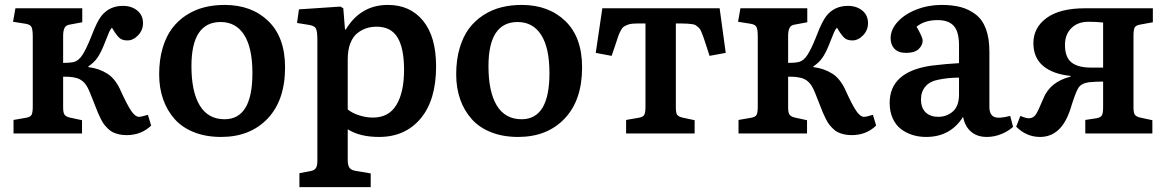

<svg xmlns="http://www.w3.org/2000/svg" viewBox="-20 -545 4761 784"><path d="M497.1 6.8Q480 6.8 465.6 3.4Q451.2 0 440.7 -5.1Q430.2 -10.3 420.4 -20Q410.6 -29.8 404.5 -37.8Q398.4 -45.9 391.1 -60.5Q383.8 -75.2 379.9 -84.7Q376 -94.2 369.1 -111.8Q344.7 -175.8 336.4 -189.9Q319.8 -219.7 290 -227.1Q283.2 -229 274.9 -230Q267.1 -231.9 237.8 -231.9V-106Q237.8 -85 243.4 -76.9Q249 -68.8 265.1 -64.9L314.9 -54.2V0H35.2V-55.2L85.9 -64Q104 -66.9 108.9 -76.2Q113.8 -85.4 113.8 -109.9V-395Q113.8 -424.8 108.4 -435.1Q103 -445.3 83 -448.2L33.2 -456.1L43 -511.2H315.9V-454.1L266.1 -444.8Q250 -442.9 243.9 -431.6Q237.8 -420.4 237.8 -397.9V-288.1Q264.6 -288.1 282.2 -292Q301.3 -297.4 316.2 -320.1Q331.1 -342.8 349.1 -387.2Q351.1 -391.6 354.5 -400.4Q376 -457 394 -480Q426.8 -521 481.9 -521Q517.1 -521 540.5 -502Q564 -482.9 564 -450.2Q564 -421.9 543.9 -400.9Q523.9 -379.9 500 -379.9Q487.8 -379.9 478.5 -383.5Q469.2 -387.2 460.9 -397.2Q452.6 -407.2 449.2 -412.4Q445.8 -417.5 437 -432.1Q430.2 -424.3 425.3 -413.3Q420.4 -402.3 414.3 -386.2Q408.2 -370.1 403.8 -359.9Q391.1 -328.6 377.7 -309.1Q364.3 -289.6 340.8 -273.9V-271Q384.8 -265.6 418.5 -244.1Q452.1 -222.7 474.1 -171.9Q499 -117.2 515.6 -92.5Q532.2 -67.9 547.9 -67.9Q556.6 -67.9 584 -76.2L597.2 -32.2Q556.6 6.8 497.1 6.8Z M882.8 14.2Q820.8 14.2 772.2 -5.1Q723.6 -24.4 692.9 -59.1Q662.1 -93.8 646 -139.9Q629.9 -186 629.9 -241.2Q629.9 -300.8 644 -348.6Q658.2 -396.5 682.6 -429Q707 -461.4 741.2 -483.4Q775.4 -505.4 814.2 -515.1Q853 -524.9 897 -524.9Q1007.8 -524.9 1075.9 -458.7Q1144 -392.6 1144 -270Q1144 -135.7 1072.8 -60.8Q1001.5 14.2 882.8 14.2ZM897 -58.1Q1010.7 -58.1 1010.7 -246.1Q1010.7 -349.6 977.1 -402.3Q943.4 -455.1 880.9 -455.1Q761.7 -455.1 761.7 -274.9Q761.7 -170.4 795.7 -114.3Q829.6 -58.1 897 -58.1Z M1202.6 219.2V162.1L1247.1 153.8Q1263.7 150.9 1269.8 141.4Q1275.9 131.8 1275.9 111.8V-383.8Q1275.9 -417 1269.8 -428.7Q1263.7 -440.4 1238.8 -443.8L1192.9 -451.2L1200.7 -506.8L1370.1 -518.1L1381.8 -511.2L1388.7 -424.8H1392.1Q1452.6 -524.9 1564 -524.9Q1654.8 -524.9 1707.8 -460Q1760.7 -395 1760.7 -273.9Q1760.7 -136.2 1697.5 -61Q1634.3 14.2 1527.8 14.2Q1449.2 14.2 1399.9 -17.1V106.9Q1399.9 130.9 1407.5 140.6Q1415 150.4 1433.1 152.8L1493.7 163.1V219.2ZM1502.9 -64.9Q1567.4 -64.9 1598.6 -116.5Q1629.9 -168 1629.9 -259.8Q1629.9 -348.6 1603 -392.3Q1576.2 -436 1518.1 -436Q1495.6 -436 1476.1 -429.7Q1456.5 -423.3 1438.7 -409.2Q1420.9 -395 1410.4 -367.9Q1399.9 -340.8 1399.9 -303.2V-98.1Q1417.5 -83.5 1446 -74.2Q1474.6 -64.9 1502.9 -64.9Z M2095.7 14.2Q2033.7 14.2 1985.1 -5.1Q1936.5 -24.4 1905.8 -59.1Q1875 -93.8 1858.9 -139.9Q1842.8 -186 1842.8 -241.2Q1842.8 -300.8 1856.9 -348.6Q1871.1 -396.5 1895.5 -429Q1919.9 -461.4 1954.1 -483.4Q1988.3 -505.4 2027.1 -515.1Q2065.9 -524.9 2109.9 -524.9Q2220.7 -524.9 2288.8 -458.7Q2356.9 -392.6 2356.9 -270Q2356.9 -135.7 2285.6 -60.8Q2214.4 14.2 2095.7 14.2ZM2109.9 -58.1Q2223.6 -58.1 2223.6 -246.1Q2223.6 -349.6 2189.9 -402.3Q2156.2 -455.1 2093.8 -455.1Q1974.6 -455.1 1974.6 -274.9Q1974.6 -170.4 2008.5 -114.3Q2042.5 -58.1 2109.9 -58.1Z M2536.6 0V-55.2L2587.4 -64Q2606 -66.9 2610.8 -76.2Q2615.7 -85.4 2615.7 -109.9V-449.2H2592.8Q2574.2 -449.2 2562.3 -448.2Q2550.3 -447.3 2540.3 -442.9Q2530.3 -438.5 2525.1 -434.6Q2520 -430.7 2513.9 -418.7Q2507.8 -406.7 2504.6 -397.7Q2501.5 -388.7 2494.6 -367.2L2477.5 -316.9L2412.6 -329.1L2439.5 -511.2H2918.5L2943.4 -329.1L2877.4 -316.9L2860.4 -369.1Q2854.5 -387.7 2851.3 -396.2Q2848.1 -404.8 2843.5 -415.8Q2838.9 -426.8 2834.5 -430.7Q2830.1 -434.6 2824 -439.7Q2817.9 -444.8 2808.8 -446Q2799.8 -447.3 2789.3 -448.2Q2778.8 -449.2 2762.7 -449.2H2739.7V-106.9Q2739.7 -84.5 2744.9 -76.7Q2750 -68.8 2766.6 -64.9L2816.4 -54.2V0Z M3457.5 6.8Q3440.4 6.8 3426 3.4Q3411.6 0 3401.1 -5.1Q3390.6 -10.3 3380.9 -20Q3371.1 -29.8 3365 -37.8Q3358.9 -45.9 3351.6 -60.5Q3344.2 -75.2 3340.3 -84.7Q3336.4 -94.2 3329.6 -111.8Q3305.2 -175.8 3296.9 -189.9Q3280.3 -219.7 3250.5 -227.1Q3243.7 -229 3235.4 -230Q3227.5 -231.9 3198.2 -231.9V-106Q3198.2 -85 3203.9 -76.9Q3209.5 -68.8 3225.6 -64.9L3275.4 -54.2V0H2995.6V-55.2L3046.4 -64Q3064.5 -66.9 3069.3 -76.2Q3074.2 -85.4 3074.2 -109.9V-395Q3074.2 -424.8 3068.8 -435.1Q3063.5 -445.3 3043.5 -448.2L2993.7 -456.1L3003.4 -511.2H3276.4V-454.1L3226.6 -444.8Q3210.4 -442.9 3204.3 -431.6Q3198.2 -420.4 3198.2 -397.9V-288.1Q3225.1 -288.1 3242.7 -292Q3261.7 -297.4 3276.6 -320.1Q3291.5 -342.8 3309.6 -387.2Q3311.5 -391.6 3314.9 -400.4Q3336.4 -457 3354.5 -480Q3387.2 -521 3442.4 -521Q3477.5 -521 3501 -502Q3524.4 -482.9 3524.4 -450.2Q3524.4 -421.9 3504.4 -400.9Q3484.4 -379.9 3460.4 -379.9Q3448.2 -379.9 3439 -383.5Q3429.7 -387.2 3421.4 -397.2Q3413.1 -407.2 3409.7 -412.4Q3406.2 -417.5 3397.5 -432.1Q3390.6 -424.3 3385.7 -413.3Q3380.9 -402.3 3374.8 -386.2Q3368.7 -370.1 3364.3 -359.9Q3351.6 -328.6 3338.1 -309.1Q3324.7 -289.6 3301.3 -273.9V-271Q3345.2 -265.6 3378.9 -244.1Q3412.6 -222.7 3434.6 -171.9Q3459.5 -117.2 3476.1 -92.5Q3492.7 -67.9 3508.3 -67.9Q3517.1 -67.9 3544.4 -76.2L3557.6 -32.2Q3517.1 6.8 3457.5 6.8Z M3761.7 14.2Q3731.9 14.2 3706.1 6.1Q3680.2 -2 3658.9 -18.1Q3637.7 -34.2 3625.2 -61.8Q3612.8 -89.4 3612.8 -125Q3612.8 -252 3782.7 -276.9Q3847.2 -284.7 3896 -287.1V-359.9Q3896 -415 3874.8 -439Q3853.5 -462.9 3808.6 -462.9Q3755.4 -462.9 3722.7 -436Q3747.6 -392.6 3747.6 -379.9Q3747.6 -359.9 3731 -344.5Q3714.4 -329.1 3680.7 -329.1Q3648.4 -329.1 3632.6 -345.5Q3616.7 -361.8 3616.7 -389.2Q3616.7 -424.8 3645.8 -456.3Q3674.8 -487.8 3722.9 -506.3Q3771 -524.9 3824.7 -524.9Q3869.6 -524.9 3903.3 -515.9Q3937 -506.8 3964.4 -485.8Q3991.7 -464.8 4005.9 -426.8Q4020 -388.7 4020 -334V-108.9Q4020 -77.1 4038.8 -68.1Q4057.6 -59.1 4105 -71.8L4116.7 -26.9Q4095.2 -7.8 4066.7 3.2Q4038.1 14.2 4009.8 14.2Q3969.7 14.2 3944.8 -7.6Q3919.9 -29.3 3912.6 -67.9Q3860.8 14.2 3761.7 14.2ZM3811 -67.9Q3845.7 -67.9 3870.8 -89.8Q3896 -111.8 3896 -159.2V-228Q3853 -228 3814.9 -220.2Q3777.8 -213.9 3759.3 -192.4Q3740.7 -170.9 3740.7 -139.2Q3740.7 -104 3760 -85.9Q3779.3 -67.9 3811 -67.9Z M4226.6 14.2Q4171.4 14.2 4129.4 -27.8L4146.5 -71.8Q4169.4 -62 4180.7 -62Q4198.7 -62 4209 -76.7Q4219.2 -91.3 4239.7 -141.1Q4266.6 -210.4 4350.6 -231.9L4352.5 -234.9Q4279.8 -242.2 4239.7 -275.6Q4199.7 -309.1 4199.7 -369.1Q4199.7 -432.1 4253.7 -471.7Q4307.6 -511.2 4410.6 -511.2H4687.5V-454.1L4636.7 -444.8Q4618.2 -441.9 4613.3 -432.6Q4608.4 -423.3 4608.4 -398.9V-106.9Q4608.4 -85 4613.8 -76.9Q4619.1 -68.8 4635.7 -64.9L4685.5 -54.2V0H4411.6V-55.2L4456.5 -62Q4475.1 -65.4 4479.7 -74.5Q4484.4 -83.5 4484.4 -107.9V-211.9Q4454.1 -211.9 4424.8 -209Q4394.5 -204.1 4383.1 -185.8Q4371.6 -167.5 4350.6 -99.1Q4314 14.2 4226.6 14.2ZM4435.5 -269H4484.4V-453.1Q4455.6 -456.1 4424.8 -456.1Q4380.4 -456.1 4354.5 -429.9Q4328.6 -403.8 4328.6 -361.8Q4328.6 -311.5 4355 -290.3Q4381.3 -269 4435.5 -269Z"/></svg>

Font: Literata Book SemiBold
Style: Regular
Weight: 600
Designer: Latin by Veronika Burian and Jose Scaglione. Greek by Irene Vlachou. Cyrillic by Vera Evstafieva
Foundry: TypeTogether
Version: Version 2.003;PS 002.003;hotconv 1.0.88;makeotf.lib2.5.64775